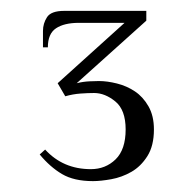

<svg xmlns="http://www.w3.org/2000/svg" viewBox="-20 -700 351 353"><path d="M121 -547Q133 -550 145 -550.5Q157 -551 162 -551Q177 -551 195 -546.5Q213 -542 228 -532Q243 -522 253 -504.5Q263 -487 263 -462Q263 -432 251 -413Q239 -394 221.5 -384Q204 -374 184.5 -370.5Q165 -367 151 -367Q116 -367 94 -380Q72 -393 53 -416L63 -425Q96 -389 147 -389Q174 -389 192.5 -407Q211 -425 211 -462Q211 -498 192 -513.5Q173 -529 153 -529Q142 -529 128 -528Q114 -527 100 -523L86 -547L209 -658H125Q98 -658 83 -648Q68 -638 68 -613H59V-643Q59 -657 66.5 -668.5Q74 -680 98 -680H249V-662Z"/></svg>

Font: Philosopher
Style: Regular
Weight: 400
Designer: Jovanny Lemonad
Foundry: Jovanny Lemonad
Version: Version 1.000